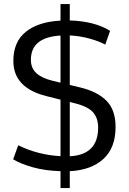

<svg xmlns="http://www.w3.org/2000/svg" viewBox="-20 -847 646 962"><path d="M329.6 -64Q471.7 -71.3 471.7 -208Q471.7 -254.9 446.5 -283.9Q421.4 -313 355 -329.6L329.6 -335.9ZM283.2 -432.6V-668.9Q134.8 -660.2 134.8 -547.4Q134.8 -505.9 161.9 -480.7Q189 -455.6 243.2 -442.4ZM283.2 95.2V10.7Q205.1 8.3 143.8 -9Q82.5 -26.4 45.9 -48.8L71.3 -119.1Q169.9 -70.8 283.2 -64.5V-347.7L211.4 -365.7Q46.9 -407.2 46.9 -541.5Q46.9 -637.7 109.4 -687.7Q171.9 -737.8 283.2 -743.7V-826.7H329.6V-744.6Q454.1 -740.7 531.7 -692.4L507.3 -623.5Q477.5 -640.1 429 -653.6Q380.4 -667 329.6 -669.4V-421.4L380.4 -409.2Q468.3 -388.2 513.7 -342Q559.1 -295.9 559.1 -210.9Q559.1 -106 497.8 -50.3Q436.5 5.4 329.6 10.7V95.2Z"/></svg>

Font: Oxygen
Style: Normal
Weight: 400
Designer: Vernon Adams
Foundry: Vernon Adams
Version: Version Release 0.2.2 webfont; ttfautohint (v0.8.52-bc40) -l